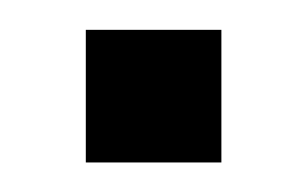

<svg xmlns="http://www.w3.org/2000/svg" viewBox="-20 -110 208 130"><path d="M38.1 -89.8H129.9V0H38.1Z"/></svg>

Font: Halibut
Style: Regular
Weight: 400
Designer: Matteo Maggi
Foundry: Collletttivo
Version: Version 3.080 | FøM Fix